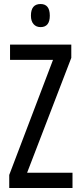

<svg xmlns="http://www.w3.org/2000/svg" viewBox="-20 -936 401 956"><path d="M341 0H26V-65L244 -638H30V-714H335V-648L115 -76H341ZM182 -916Q228 -916 228 -858Q228 -801 182 -801Q160 -801 147 -816Q134 -831 134 -858Q134 -916 182 -916Z"/></svg>

Font: Noto Sans Khmer ExtraCondensed
Style: Regular
Weight: 400
Width: 2
Designer: Danh Hong and the Monotype Design Team
Foundry: Monotype Imaging Inc.
Version: Version 2.004; ttfautohint (v1.8.4.7-5d5b)